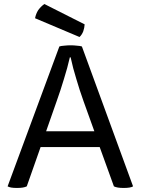

<svg xmlns="http://www.w3.org/2000/svg" viewBox="-20 -927 696 949"><path d="M543 -5.9Q550.8 -2 562.5 0Q574.2 2 591.8 2Q608.4 2 620.1 0Q631.8 -2 637.7 -5.9Q553.7 -236.3 384.8 -697.3Q377 -700.2 360.4 -701.2Q344.7 -703.1 329.1 -703.1Q313.5 -703.1 296.9 -701.2Q281.2 -700.2 273.4 -697.3Q188.5 -466.8 17.6 -5.9Q24.4 -2 35.2 0Q46.9 2 63.5 2Q81.1 2 92.8 0Q104.5 -2 112.3 -5.9Q134.8 -70.3 180.7 -200.2Q253.9 -200.2 472.7 -200.2Q490.2 -151.4 543 -5.9ZM208 -278.3Q221.7 -315.4 260.7 -428.7Q279.3 -480.5 295.9 -536.1Q313.5 -591.8 325.2 -643.6Q326.2 -643.6 329.1 -643.6Q340.8 -588.9 357.4 -536.1Q373 -482.4 392.6 -427.7Q411.1 -377.9 446.3 -278.3Q386.7 -278.3 208 -278.3ZM199.2 -907.2Q181.6 -894.5 168.9 -877Q157.2 -858.4 153.3 -836.9Q226.6 -805.7 373 -744.1Q384.8 -754.9 391.6 -772.5Q397.5 -790 398.4 -806.6Q332 -840.8 199.2 -907.2Z"/></svg>

Font: cl
Style: Regular
Weight: 400
Designer: Mitja Miklavcic
Version: Version 1.0